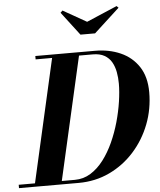

<svg xmlns="http://www.w3.org/2000/svg" viewBox="-102 -1051 923 1106"><g transform="rotate(-5 360.0 -498.5)"><path d="M-37.5 0V-19.5H287.5Q337.3 -19.5 378.8 -45.3Q420.3 -71 453.8 -115.1Q487.3 -159.3 512.4 -214.6Q537.5 -270 554.3 -329.6Q571 -389.3 579.5 -446.3Q588 -503.3 588 -550Q588 -584.5 582 -616.8Q576 -649 561.3 -674.8Q546.5 -700.5 520.1 -715.5Q493.8 -730.5 452.8 -730.5H122.5V-750H467.3Q548.8 -750 614.6 -720.9Q680.5 -691.8 719.3 -633Q758 -574.2 758 -485Q758 -388.2 724.3 -300.9Q690.5 -213.5 629.6 -145.8Q568.8 -78 486.5 -39Q404.3 0 307.5 0ZM52.2 0 222.2 -750H377.8L207.3 0ZM392.3 -850 289 -985.5 301 -997.3 437 -920.3 613.8 -995.8 624.3 -985.5 476.8 -850Z"/></g></svg>

Font: Bodoni Moda
Style: Italic
Weight: 400
Italic angle: -13°
Designer: Owen Earl
Foundry: indestructible type
Version: Version 2.005